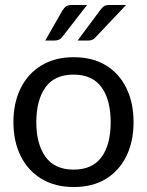

<svg xmlns="http://www.w3.org/2000/svg" viewBox="-20 -745 591 772"><path d="M276 -515Q352 -515 405.5 -482.5Q459 -450 488 -391Q517 -332 517 -254Q517 -176 488 -117Q459 -58 405.5 -25.5Q352 7 276 7Q202 7 147.5 -25.5Q93 -58 63.5 -117Q34 -176 34 -254Q34 -332 63.5 -391Q93 -450 147.5 -482.5Q202 -515 276 -515ZM276 -63Q351 -63 388 -113Q425 -163 425 -253Q425 -344 388 -394.5Q351 -445 276 -445Q199 -445 162.5 -393.5Q126 -342 126 -253Q126 -166 163 -114.5Q200 -63 276 -63ZM271 -725H330L230 -596Q220 -582 199 -582H162L231 -703Q238 -714 246 -719.5Q254 -725 271 -725ZM421 -725H487L365 -596Q354 -582 335 -582H292L382 -703Q390 -714 397.5 -719.5Q405 -725 421 -725Z"/></svg>

Font: Aleo
Style: Regular
Weight: 400
Designer: Alessio Laiso
Foundry: Alessio Laiso
Version: Version 2.001; ttfautohint (v1.8.4.7-5d5b);gftools[0.9.29]